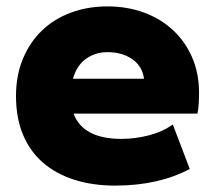

<svg xmlns="http://www.w3.org/2000/svg" viewBox="-20 -510 672 600"><path d="M30 -210Q30 -274 51.5 -326Q73 -378 111 -414.5Q149 -451 201.5 -470.5Q254 -490 316 -490Q378 -490 430.5 -470.5Q483 -451 521 -415.5Q559 -380 580.5 -330.5Q602 -281 602 -220Q602 -202 601 -186Q600 -170 597 -155H210Q239 -76 360 -76Q402 -76 445 -87Q488 -98 520 -121L573 18Q475 70 340 70Q269 70 211.5 51.5Q154 33 113.5 -2.5Q73 -38 51.5 -90Q30 -142 30 -210ZM430 -264Q425 -303 393.5 -325Q362 -347 316 -347Q278 -347 249 -326.5Q220 -306 208 -264Z"/></svg>

Font: OA Gothic ExtraBold
Style: Regular
Weight: 800
Designer: Choi Chi-young, Lee Jaesang, Lee Juhyun, Han Dohee
Foundry: DDUNGSANG CORP.
Version: Version 1.000;Build 20210203